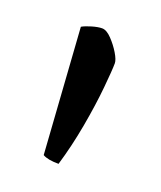

<svg xmlns="http://www.w3.org/2000/svg" viewBox="-66 -751 304 363"><g transform="rotate(20 85.5 -569.5)"><path d="M91 -435Q69 -435 59 -441L42 -693Q49 -697 61 -700.5Q73 -704 81 -704Q90 -704 100.5 -693Q111 -682 118.5 -669.5Q126 -657 126 -650Q126 -637 122.5 -600.5Q119 -564 111 -519.5Q103 -475 91 -435Z"/></g></svg>

Font: Texturina 72pt
Style: Regular
Weight: 400
Designer: Guillermo Torres Carreño
Foundry: Omnibus-Type
Version: Version 1.002; ttfautohint (v1.8.3)